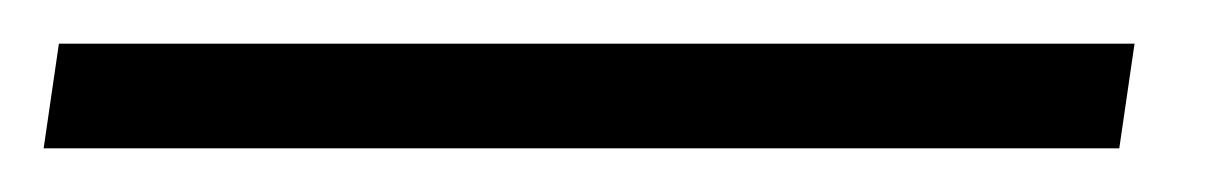

<svg xmlns="http://www.w3.org/2000/svg" viewBox="-47 123 560 88"><path d="M-20 143H473L466 191H-27Z"/></svg>

Font: Gamine
Style: Bold Italic
Weight: 700
Designer: Tapiwanashe Sebastian Garikayi
Version: Version 1.000